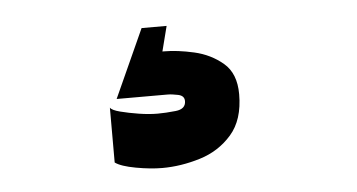

<svg xmlns="http://www.w3.org/2000/svg" viewBox="-32 -49 667 359"><g transform="rotate(-5 301.5 130.0)"><path d="M281 126H186L244 -2H291L279 45H282Q307 45 338 52Q369 59 392 78.5Q415 98 415 137Q415 185 391 212.5Q367 240 331 251Q295 262 260 262Q238 262 210.5 257Q183 252 172 244V141Q175 146 190.5 150Q206 154 225 157Q244 160 260 160Q275 160 294 158Q313 156 313 141Q313 131 301.5 128.5Q290 126 281 126Z"/></g></svg>

Font: Lil Grotesk Black
Style: Regular
Weight: 900
Designer: Bastien Sozeau
Foundry: NBR — Bastien Sozeau
Version: Version 3.003; ttfautohint (v1.8.4.7-5d5b);gftools[0.9.33]